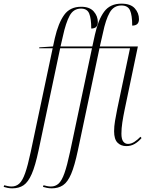

<svg xmlns="http://www.w3.org/2000/svg" viewBox="-159 -790 819 1050"><path d="M-92 240Q-105 240 -117.5 237.5Q-130 235 -139 232L-136 223Q-129 225 -117.5 227.5Q-106 230 -96 230Q-71 230 -53.5 214Q-36 198 -21.5 157Q-7 116 9 41L129 -526H55L56 -531L131 -536L141 -582Q160 -664 192 -708.5Q224 -753 285 -753Q331 -753 353.5 -727.5Q376 -702 376 -669Q376 -634 340 -634Q340 -688 329 -715.5Q318 -743 284 -743Q243 -743 222 -704.5Q201 -666 185 -592L172 -536H346L360 -600Q378 -682 410.5 -726Q443 -770 505 -770Q555 -770 578 -744.5Q601 -719 601 -685Q601 -650 564 -650Q564 -707 552 -733.5Q540 -760 505 -760Q463 -760 441 -721.5Q419 -683 404 -610L387 -536H595L522 -187Q515 -153 510 -120.5Q505 -88 505 -59Q505 -29 515 -16Q525 -3 541 -3Q559 -3 577 -15Q595 -27 609 -42L615 -35Q598 -15 577.5 -3Q557 9 532 9Q502 9 483.5 -10Q465 -29 465 -72Q465 -99 470 -128.5Q475 -158 482 -193L552 -526H385L267 32Q249 117 230 161.5Q211 206 185.5 223Q160 240 124 240Q111 240 98 237.5Q85 235 76 232L79 223Q86 225 97.5 227.5Q109 230 119 230Q144 230 161.5 214Q179 198 193.5 157Q208 116 224 41L344 -526H170L52 32Q34 117 14.5 161.5Q-5 206 -30 223Q-55 240 -92 240Z"/></svg>

Font: Noto Serif Display Condensed ExtraLight
Style: Italic
Weight: 200
Width: 3
Italic angle: -12°
Designer: Monotype Design Team
Foundry: Monotype Imaging Inc.
Version: Version 2.009